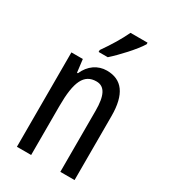

<svg xmlns="http://www.w3.org/2000/svg" viewBox="-188 -856 833 946"><g transform="rotate(30 228.0 -383.0)"><path d="M366 -757V-766H269C248 -721 218 -671 180 -617V-606H232C273 -642 341 -715 366 -757ZM262 -547C211 -547 167 -517 144 -464H139L130 -537H65V0H146V-279C146 -417 174 -475 244 -475C292 -475 312 -432 312 -348V0H393V-364C393 -488 348 -547 262 -547Z"/></g></svg>

Font: Noto Sans Arabic ExtCond
Style: Regular
Weight: 400
Width: 2
Designer: Monotype Design Team, Nadine Chahine, Nizar Qandah and Khaled Hosny
Foundry: Monotype Imaging Inc.
Version: Version 2.012